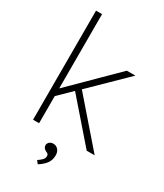

<svg xmlns="http://www.w3.org/2000/svg" viewBox="-232 -828 962 1128"><g transform="rotate(30 248.5 -263.5)"><path d="M70 0V-740H111V-236L403 -525H461L229 -298L488 0H434L199 -270L111 -184V0ZM225 213 209 193Q223 184 235.5 172Q248 160 248 145Q248 137 244.5 132Q241 127 230 123Q208 113 208 92Q208 81 218 71.5Q228 62 244 62Q264 62 277 76.5Q290 91 290 115Q290 145 275 167.5Q260 190 225 213Z"/></g></svg>

Font: Readex Pro Light
Style: Regular
Weight: 300
Designer: Bonnie Shaver-Troup, Thomas Jockin
Foundry: Lexend
Version: Version 1.200; ttfautohint (v1.8.3)